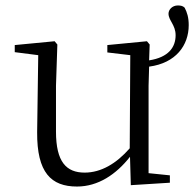

<svg xmlns="http://www.w3.org/2000/svg" viewBox="-20 -669 711 703"><path d="M185 -355 190 -506 180 -518 34 -504V-478L120 -467L116 -185C115 -37 167 14 262 14C339 14 405 -30 456 -95L459 9L602 0V-27L524 -35V-355L526 -425C624 -438 671 -503 671 -577C671 -605 665 -624 656 -641C649 -648 640 -649 631 -649C611 -649 597 -634 597 -619C597 -594 623 -578 623 -540C623 -496 597 -459 526 -448L528 -506L518 -518L373 -504V-477L457 -467L455 -126C406 -70 350 -37 290 -37C223 -37 185 -76 185 -187Z"/></svg>

Font: Noto Serif TC Light
Style: Regular
Weight: 300
Designer: Ryoko NISHIZUKA 西塚涼子 (kana & ideographs); Frank Grießhammer (Latin, Greek & Cyrillic); Wenlong ZHANG 张文龙 (bopomofo); San
Foundry: Adobe
Version: Version 2.001;hotconv 1.1.0;makeotfexe 2.6.0